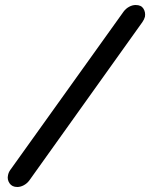

<svg xmlns="http://www.w3.org/2000/svg" viewBox="-20 -748 600 767"><path d="M97 -27Q88 -15 75 -8Q62 -1 49 -1Q28 -1 18 -16Q8 -31 12 -48Q14 -59 21 -69L474 -702Q483 -714 496 -721Q509 -728 522 -728Q544 -728 553 -713.5Q562 -699 559 -681Q556 -670 549 -660Z"/></svg>

Font: VDS
Style: Italic
Weight: 400
Designer: artmaker
Foundry: artmaker
Version: Version 1.000 2009 initial release